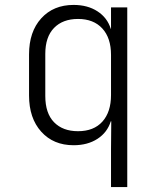

<svg xmlns="http://www.w3.org/2000/svg" viewBox="-20 -580 640 780"><path d="M431 180V26L432 -87H430Q416 -42 376 -16Q336 10 279 10Q197 10 147.5 -45Q98 -100 98 -192V-359Q98 -451 147.5 -505.5Q197 -560 279 -560Q336 -560 376 -534Q416 -508 430 -463H431V-550H497V180ZM297 -47Q361 -47 396 -86Q431 -125 431 -194V-357Q431 -426 395.5 -464.5Q360 -503 297 -503Q235 -503 199.5 -466.5Q164 -430 164 -361V-190Q164 -120 199.5 -83.5Q235 -47 297 -47Z"/></svg>

Font: JetBrains Mono NL ExtraLight
Style: Regular
Weight: 200
Designer: Philipp Nurullin, Konstantin Bulenkov
Foundry: JetBrains
Version: Version 2.304; ttfautohint (v1.8.4.7-5d5b)